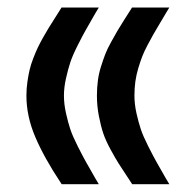

<svg xmlns="http://www.w3.org/2000/svg" viewBox="-20 -482 507 500"><path d="M228.5 -447.8Q211.4 -418 203.9 -404.8Q196.3 -391.6 182.6 -364.5Q168.9 -337.4 163.1 -319.6Q157.2 -301.8 151.9 -278.1Q146.5 -254.4 146.5 -232.9Q146.5 -210.9 151.9 -187Q157.2 -163.1 163.1 -145.5Q168.9 -127.9 182.6 -100.8Q196.3 -73.7 203.9 -60.3Q211.4 -46.9 228.5 -17.1L237.3 -2.4H220.2H146H140.6L137.7 -6.8Q95.2 -70.8 72 -125Q48.8 -179.2 48.8 -232.9Q48.8 -251 51.3 -268.3Q53.7 -285.6 57.1 -300Q60.5 -314.5 66.7 -330.3Q72.8 -346.2 78.1 -357.4Q83.5 -368.7 92 -384Q100.6 -399.4 106.4 -408.7Q112.3 -418 122.1 -433.6Q131.8 -449.2 137.2 -457.5L140.1 -462.4H145.5H220.2H237.3ZM412.1 -447.8Q406.7 -438.5 396 -420.7Q385.3 -402.8 379.2 -392.1Q373 -381.3 364.3 -364.7Q355.5 -348.1 350.3 -334.7Q345.2 -321.3 340.1 -304.4Q335 -287.6 332.5 -269.8Q330.1 -252 330.1 -232.9Q330.1 -210.9 335.4 -187Q340.8 -163.1 346.7 -145.5Q352.5 -127.9 366.2 -100.8Q379.9 -73.7 387.5 -60.3Q395 -46.9 412.1 -17.1L420.9 -2.4H403.8H329.6H324.2L321.3 -6.8Q318.8 -11.2 313 -19.5Q297.4 -43 289.3 -55.7Q281.2 -68.4 268.3 -92Q255.4 -115.7 249 -134.5Q242.7 -153.3 237.5 -179.7Q232.4 -206.1 232.4 -232.9Q232.4 -253.4 234.9 -272.2Q237.3 -291 243.2 -309.3Q249 -327.6 254.4 -341.6Q259.8 -355.5 269.8 -373.3Q279.8 -391.1 285.6 -401.4Q291.5 -411.6 303.5 -430.4Q315.4 -449.2 320.8 -457.5L323.7 -462.4H329.1H403.8H420.9Z"/></svg>

Font: Shabnam Medium FD
Style: Medium-FD
Weight: 500
Foundry: DejaVu fonts team - Redesigned by Saber Rastikerdar - Based on Vazir font
Version: Version 5.0.0